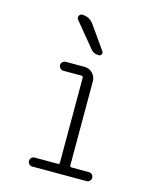

<svg xmlns="http://www.w3.org/2000/svg" viewBox="-114 -831 727 908"><g transform="rotate(15 250.0 -377.5)"><path d="M131.8 0Q123 0 116.7 -6.3Q110.4 -12.7 110.4 -22Q110.4 -31.2 116.7 -37.6Q123 -43.9 131.8 -43.9H246.1Q253.9 -43.9 253.9 -51.8V-466.8Q253.9 -475.6 246.1 -475.6H157.2Q148.4 -475.6 141.6 -482.4Q134.8 -489.3 134.8 -498Q134.8 -506.8 141.6 -513.2Q148.4 -519.5 157.2 -519.5H249Q272.5 -519.5 288.6 -502.9Q304.7 -486.3 304.7 -462.9V-51.8Q304.7 -43.9 314.5 -43.9H398.4Q407.2 -43.9 413.6 -37.6Q419.9 -31.2 419.9 -22Q419.9 -12.7 413.6 -6.3Q407.2 0 398.4 0ZM174.8 -754.9Q210.9 -754.9 232.4 -724.6L311.5 -612.3Q316.4 -605.5 312 -597.7Q307.6 -589.8 299.8 -589.8Q272.5 -589.8 257.8 -610.4L162.1 -726.6Q155.3 -734.4 159.7 -744.6Q164.1 -754.9 174.8 -754.9Z"/></g></svg>

Font: Rounded Mgen+ 1m light
Style: Regular
Weight: 200
Designer: [Source Han Sans]
Ryoko NISHIZUKA  (kana & ideographs); Paul D. Hunt (Latin, Greek & Cyrillic); Wenlong ZHANG  (bopomofo
Version: Version 1.059.20150602